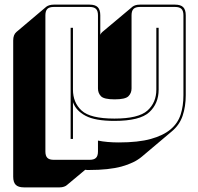

<svg xmlns="http://www.w3.org/2000/svg" viewBox="-20 -600 853 829"><path d="M474 -78Q391 -78 349.5 -100Q308 -122 295 -159V0H285V-480H295V-213Q295 -157 332.5 -122.5Q370 -88 474 -88Q578 -88 616.5 -122.5Q655 -157 655 -213V-480H665V-213Q665 -153 624.5 -115.5Q584 -78 474 -78ZM403 54V7Q422 11 445 13Q468 15 493 15Q577 15 631 0Q685 -15 716.5 -41.5Q748 -68 760 -105.5Q772 -143 772 -189V-534Q772 -553 763.5 -561.5Q755 -570 736 -570H584Q565 -570 556.5 -561.5Q548 -553 548 -534V-218Q548 -198 534.5 -184.5Q521 -171 475 -171Q429 -171 416 -184.5Q403 -198 403 -218V-534Q403 -553 394.5 -561.5Q386 -570 367 -570H212Q193 -570 184.5 -561.5Q176 -553 176 -534V54Q176 73 184.5 81.5Q193 90 212 90H367Q386 90 394.5 81.5Q403 73 403 54ZM269 199Q265 203 256.5 206Q248 209 238 209H83Q59 209 48 198Q37 187 37 163V-425Q37 -438 40.5 -447Q44 -456 51 -462L180 -571Q185 -575 193.5 -577.5Q202 -580 212 -580H367Q391 -580 402 -569Q413 -558 413 -534V-449Q414 -453 416.5 -456Q419 -459 421 -461L422 -462L552 -571Q557 -575 565 -577.5Q573 -580 584 -580H736Q760 -580 771 -569Q782 -558 782 -534V-189Q782 -140 768.5 -100Q755 -60 721 -32L593 76Q560 104 505 119Q450 134 364 134Q360 134 356 134Q352 134 348 133Z"/></svg>

Font: Bungee Shade
Style: Regular
Weight: 400
Designer: David Jonathan Ross
Foundry: David Jonathan Ross
Version: Version 1.000;PS 1.0;hotconv 1.0.72;makeotf.lib2.5.5900